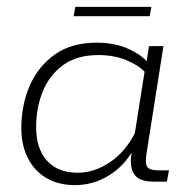

<svg xmlns="http://www.w3.org/2000/svg" viewBox="-20 -528 555 558"><path d="M198 10Q150 10 115 -10.5Q80 -31 61 -68.5Q42 -106 42 -156Q42 -222 66 -278Q90 -334 138.5 -369Q187 -404 261 -404Q312 -404 351 -387Q390 -370 411 -345L405 -342L413 -394H455L406 -83Q401 -53 408 -43Q415 -33 439 -33H471L465 0H427Q385 0 370.5 -21Q356 -42 362 -81L367 -109L371 -99Q344 -48 298 -19Q252 10 198 10ZM206 -26Q255 -26 301 -57.5Q347 -89 376 -149L370 -129L402 -331L403 -317Q382 -339 346.5 -353.5Q311 -368 266 -368Q203 -368 163 -338.5Q123 -309 104 -261.5Q85 -214 85 -159Q85 -96 116.5 -61Q148 -26 206 -26ZM194 -481 199 -508H420L415 -481Z"/></svg>

Font: Rokkitt SemiBold ExtraLight
Style: Italic
Weight: 250
Italic angle: -9°
Version: Version 3.103